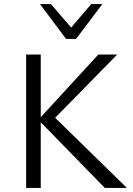

<svg xmlns="http://www.w3.org/2000/svg" viewBox="-20 -927 655 947"><path d="M181 -324V0H109V-658H181V-349L465 -658H558L252 -346L606 0H497ZM177 -907H231L331 -791L430 -907H485L355 -735H306Z"/></svg>

Font: LXGW Bright TC
Style: Regular
Weight: 400
Designer: Christian Thalmann (Catharsis Fonts)
Foundry: LXGW / Christian Thalmann (Catharsis Fonts) / Fontworks Inc.
Version: Version 5.501